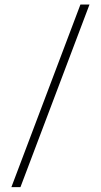

<svg xmlns="http://www.w3.org/2000/svg" viewBox="-20 -688 434 826"><path d="M29 117 326 -668.5H365L68 117Z"/></svg>

Font: Anek Odia Medium ExtraLight
Style: Regular
Weight: 250
Version: Version 1.003